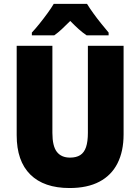

<svg xmlns="http://www.w3.org/2000/svg" viewBox="-20 -947 712 977"><path d="M608.9 -713.9V-263.2Q608.9 -177.2 577.9 -116Q546.9 -54.7 485.8 -22.5Q424.8 9.8 334 9.8Q203.6 9.8 134.3 -58.8Q64.9 -127.4 64.9 -258.8V-713.9H246.6V-270.5Q246.6 -203.6 269.3 -174.3Q292 -145 336.4 -145Q368.2 -145 388.2 -157.7Q408.2 -170.4 417.7 -198.2Q427.2 -226.1 427.2 -271.5V-713.9ZM422.9 -927.2Q436.5 -904.8 455.1 -879.2Q473.6 -853.5 493.9 -828.4Q514.2 -803.2 532.7 -781.2V-767.1H420.9Q400.4 -780.8 380.4 -798.8Q360.4 -816.9 337.4 -840.3Q313.5 -816.4 294.4 -798.6Q275.4 -780.8 255.9 -767.1H142.1V-781.2Q158.7 -798.8 180.2 -825.4Q201.7 -852.1 221.7 -879.6Q241.7 -907.2 253.4 -927.2Z"/></svg>

Font: Open Sans SemiCondensed ExtraBold
Style: Regular
Weight: 800
Width: 4
Designer: Monotype Design Team
Foundry: Monotype Imaging Inc.
Version: Version 3.000